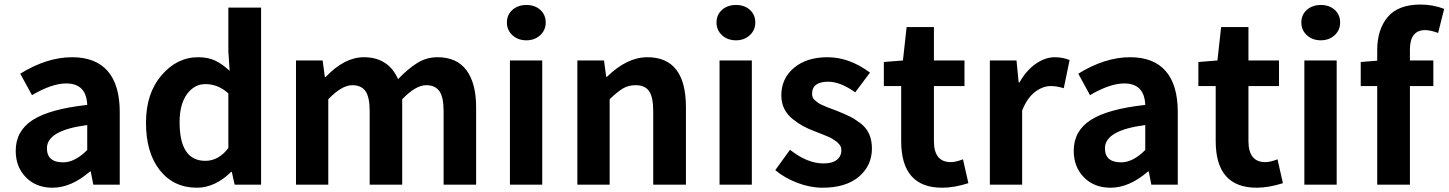

<svg xmlns="http://www.w3.org/2000/svg" viewBox="-20 -832 6526 865"><path d="M216.8 13.7Q142.6 13.7 96.7 -33.2Q50.8 -80.1 50.8 -152.3Q50.8 -242.2 127.4 -291.5Q204.1 -340.8 373 -359.4Q369.1 -456.1 278.3 -456.1Q213.9 -456.1 124 -403.3L71.3 -500Q191.4 -574.2 304.7 -574.2Q411.1 -574.2 465.3 -511.7Q519.5 -449.2 519.5 -327.1V0H400.4L388.7 -59.6H385.7Q300.8 13.7 216.8 13.7ZM264.6 -100.6Q317.4 -100.6 373 -156.2V-268.6Q191.4 -245.1 191.4 -164.1Q191.4 -100.6 264.6 -100.6Z M867.2 13.7Q762.7 13.7 700.2 -64.9Q637.7 -143.6 637.7 -279.3Q637.7 -411.1 707.5 -492.7Q777.3 -574.2 873 -574.2Q917 -574.2 949.2 -559.1Q981.4 -543.9 1014.6 -512.7L1008.8 -600.6V-797.9H1156.2V0H1037.1L1024.4 -57.6H1021.5Q948.2 13.7 867.2 13.7ZM905.3 -107.4Q964.8 -107.4 1008.8 -165V-411.1Q962.9 -453.1 905.3 -453.1Q855.5 -453.1 822.3 -407.7Q789.1 -362.3 789.1 -281.2Q789.1 -107.4 905.3 -107.4Z M1313.5 0V-559.6H1433.6L1443.4 -485.4H1447.3Q1532.2 -574.2 1619.1 -574.2Q1729.5 -574.2 1773.4 -475.6Q1818.4 -522.5 1859.9 -548.3Q1901.4 -574.2 1951.2 -574.2Q2038.1 -574.2 2081.5 -515.6Q2125 -457 2125 -348.6V0H1978.5V-331.1Q1978.5 -394.5 1959.5 -421.4Q1940.4 -448.2 1900.4 -448.2Q1852.5 -448.2 1792 -384.8V0H1645.5V-331.1Q1645.5 -394.5 1626.5 -421.4Q1607.4 -448.2 1567.4 -448.2Q1519.5 -448.2 1459 -384.8V0Z M2277.3 0V-559.6H2422.9V0ZM2351.6 -650.4Q2313.5 -650.4 2288.6 -673.3Q2263.7 -696.3 2263.7 -730.5Q2263.7 -765.6 2288.6 -787.6Q2313.5 -809.6 2351.6 -809.6Q2389.6 -809.6 2414.1 -787.6Q2438.5 -765.6 2438.5 -730.5Q2438.5 -696.3 2413.6 -673.3Q2388.7 -650.4 2351.6 -650.4Z M2581.1 0V-559.6H2701.2L2710.9 -486.3H2714.8Q2804.7 -574.2 2896.5 -574.2Q3070.3 -574.2 3070.3 -348.6V0H2922.9V-331.1Q2922.9 -394.5 2904.3 -421.4Q2885.7 -448.2 2843.8 -448.2Q2811.5 -448.2 2786.6 -433.6Q2761.7 -418.9 2726.6 -384.8V0Z M3221.7 0V-559.6H3367.2V0ZM3295.9 -650.4Q3257.8 -650.4 3232.9 -673.3Q3208 -696.3 3208 -730.5Q3208 -765.6 3232.9 -787.6Q3257.8 -809.6 3295.9 -809.6Q3334 -809.6 3358.4 -787.6Q3382.8 -765.6 3382.8 -730.5Q3382.8 -696.3 3357.9 -673.3Q3333 -650.4 3295.9 -650.4Z M3685.5 13.7Q3629.9 13.7 3572.3 -8.3Q3514.6 -30.3 3472.7 -65.4L3539.1 -157.2Q3617.2 -95.7 3689.5 -95.7Q3729.5 -95.7 3750 -111.8Q3770.5 -127.9 3770.5 -155.3Q3770.5 -162.1 3768.6 -168.5Q3766.6 -174.8 3762.2 -180.2Q3757.8 -185.5 3753.4 -189.9Q3749 -194.3 3740.2 -199.7Q3731.4 -205.1 3726.6 -208.5Q3721.7 -211.9 3709.5 -216.8Q3697.3 -221.7 3691.9 -224.1Q3686.5 -226.6 3672.4 -231.9Q3658.2 -237.3 3653.3 -239.3Q3622.1 -251 3598.6 -263.7Q3575.2 -276.4 3550.8 -295.9Q3526.4 -315.4 3513.2 -342.3Q3500 -369.1 3500 -402.3Q3500 -478.5 3557.1 -526.4Q3614.3 -574.2 3708 -574.2Q3806.6 -574.2 3899.4 -504.9L3833 -416Q3765.6 -463.9 3711.9 -463.9Q3638.7 -463.9 3638.7 -410.2Q3638.7 -401.4 3641.1 -394Q3643.6 -386.7 3651.4 -380.4Q3659.2 -374 3664.6 -369.6Q3669.9 -365.2 3683.1 -359.4Q3696.3 -353.5 3703.1 -350.6Q3710 -347.7 3727.5 -341.3Q3745.1 -335 3752 -332Q3786.1 -318.4 3808.6 -307.1Q3831.1 -295.9 3856.9 -276.4Q3882.8 -256.8 3895.5 -228.5Q3908.2 -200.2 3908.2 -163.1Q3908.2 -85.9 3849.6 -36.1Q3791 13.7 3685.5 13.7Z M4224.6 13.7Q4040 13.7 4040 -196.3V-444.3H3961.9V-552.7L4047.9 -559.6L4064.5 -710H4187.5V-559.6H4325.2V-444.3H4187.5V-196.3Q4187.5 -101.6 4263.7 -101.6Q4286.1 -101.6 4318.4 -114.3L4342.8 -6.8Q4279.3 13.7 4224.6 13.7Z M4439.5 0V-559.6H4559.6L4569.3 -460.9H4573.2Q4603.5 -514.6 4646 -544.4Q4688.5 -574.2 4732.4 -574.2Q4767.6 -574.2 4798.8 -561.5L4772.5 -434.6Q4741.2 -444.3 4713.9 -444.3Q4677.7 -444.3 4642.6 -417.5Q4607.4 -390.6 4585 -334V0Z M4983.4 13.7Q4909.2 13.7 4863.3 -33.2Q4817.4 -80.1 4817.4 -152.3Q4817.4 -242.2 4894 -291.5Q4970.7 -340.8 5139.6 -359.4Q5135.7 -456.1 5044.9 -456.1Q4980.5 -456.1 4890.6 -403.3L4837.9 -500Q4958 -574.2 5071.3 -574.2Q5177.7 -574.2 5231.9 -511.7Q5286.1 -449.2 5286.1 -327.1V0H5167L5155.3 -59.6H5152.3Q5067.4 13.7 4983.4 13.7ZM5031.2 -100.6Q5084 -100.6 5139.6 -156.2V-268.6Q4958 -245.1 4958 -164.1Q4958 -100.6 5031.2 -100.6Z M5641.6 13.7Q5457 13.7 5457 -196.3V-444.3H5378.9V-552.7L5464.8 -559.6L5481.4 -710H5604.5V-559.6H5742.2V-444.3H5604.5V-196.3Q5604.5 -101.6 5680.7 -101.6Q5703.1 -101.6 5735.4 -114.3L5759.8 -6.8Q5696.3 13.7 5641.6 13.7Z M5856.4 0V-559.6H6002V0ZM5930.7 -650.4Q5892.6 -650.4 5867.7 -673.3Q5842.8 -696.3 5842.8 -730.5Q5842.8 -765.6 5867.7 -787.6Q5892.6 -809.6 5930.7 -809.6Q5968.8 -809.6 5993.2 -787.6Q6017.6 -765.6 6017.6 -730.5Q6017.6 -696.3 5992.7 -673.3Q5967.8 -650.4 5930.7 -650.4Z M6486.3 -792 6459 -683.6Q6424.8 -696.3 6400.4 -696.3Q6332 -696.3 6332 -608.4V-559.6H6437.5V-444.3H6332V0H6184.6V-444.3H6110.4V-552.7L6184.6 -558.6V-605.5Q6184.6 -699.2 6231.9 -755.4Q6279.3 -811.5 6379.9 -811.5Q6435.5 -811.5 6486.3 -792Z"/></svg>

Font: Gen Shin Gothic Bold
Style: Bold
Weight: 700
Designer: [Source Han Sans]
Ryoko NISHIZUKA  (kana & ideographs); Paul D. Hunt (Latin, Greek & Cyrillic); Wenlong ZHANG  (bopomofo
Version: Version 1.002.20150607